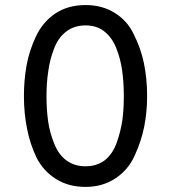

<svg xmlns="http://www.w3.org/2000/svg" viewBox="-20 -732 679 764"><path d="M320.3 11.7Q252.9 11.7 203.1 -19.5Q153.3 -50.8 126 -103.5Q99.6 -158.2 87.9 -218.8Q75.2 -280.3 75.2 -349.6Q75.2 -414.1 85.9 -472.7Q96.7 -531.2 123 -586.9Q149.4 -643.6 199.2 -677.7Q250 -711.9 320.3 -711.9Q386.7 -711.9 436.5 -680.7Q487.3 -649.4 512.7 -594.7Q540 -541 552.7 -480.5Q565.4 -418.9 565.4 -349.6Q565.4 -286.1 553.7 -227.5Q542 -168.9 515.6 -112.3Q490.2 -55.7 439.5 -22.5Q388.7 11.7 320.3 11.7ZM320.3 -70.3Q365.2 -70.3 397.5 -94.7Q428.7 -120.1 444.3 -164.1Q460 -208 466.8 -252.9Q472.7 -296.9 472.7 -349.6Q472.7 -406.2 465.8 -453.1Q459 -500 442.4 -541Q425.8 -583 394.5 -607.4Q364.3 -630.9 320.3 -630.9Q274.4 -630.9 242.2 -605.5Q210 -580.1 194.3 -536.1Q177.7 -493.2 171.9 -447.3Q165 -402.3 165 -349.6Q165 -293.9 171.9 -247.1Q178.7 -201.2 196.3 -159.2Q212.9 -117.2 244.1 -93.8Q276.4 -70.3 320.3 -70.3Z"/></svg>

Font: Overpass
Style: Regular
Weight: 400
Designer: Delve Withrington, Thomas Jockin
Version: Version 3.000;DELV;Overpass; ttfautohint (v1.5)